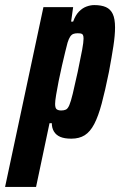

<svg xmlns="http://www.w3.org/2000/svg" viewBox="-79 -538 473 756"><path d="M-59 198 92 -510H209L201 -453H209Q218 -478 231.5 -492Q245 -506 261 -512Q277 -518 292 -518Q320 -518 338 -510Q356 -502 365 -483Q374 -464 374 -430Q374 -399 367.5 -356.5Q361 -314 350 -255Q335 -181 321.5 -130.5Q308 -80 292 -49.5Q276 -19 254.5 -5.5Q233 8 202 8Q175 8 158.5 1Q142 -6 133.5 -20Q125 -34 125 -53H116L63 198ZM162 -103Q173 -103 180.5 -106.5Q188 -110 194 -124Q200 -138 207.5 -169Q215 -200 227 -255Q239 -312 244.5 -342Q250 -372 250 -386Q250 -396 247.5 -400.5Q245 -405 239.5 -406Q234 -407 226 -407Q217 -407 210 -404.5Q203 -402 197.5 -394Q192 -386 187 -370Q184 -359 178 -334.5Q172 -310 165 -279.5Q158 -249 152 -219Q146 -189 142 -164.5Q138 -140 138 -129Q138 -112 144.5 -107.5Q151 -103 162 -103Z"/></svg>

Font: Saira ExtraCondensed ExtraBold
Style: Italic
Weight: 800
Width: 2
Italic angle: -12°
Designer: Hector Gatti with collaboration of the Omnibus-Type team
Foundry: Omnibus-Type
Version: Version 1.101